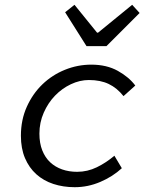

<svg xmlns="http://www.w3.org/2000/svg" viewBox="-20 -767 640 799"><path d="M291 12Q243 12 202 -1.5Q161 -15 131 -42Q101 -69 84 -109Q67 -149 67 -202Q67 -268 91.5 -322.5Q116 -377 156.5 -416Q197 -455 250 -476.5Q303 -498 360 -498Q424 -498 470.5 -472Q517 -446 543 -411L494 -367Q467 -401 432.5 -417.5Q398 -434 350 -434Q312 -434 275 -416.5Q238 -399 209 -369Q180 -339 162 -298Q144 -257 144 -211Q144 -171 156 -141Q168 -111 189 -91.5Q210 -72 238.5 -62Q267 -52 301 -52Q344 -52 383 -71Q422 -90 456 -119L487 -67Q449 -32 397.5 -10Q346 12 291 12ZM340 -575 251 -716 290 -747 384 -631H388L530 -747L561 -713L423 -575Z"/></svg>

Font: Source Code Pro
Style: Italic
Weight: 400
Italic angle: -11°
Monospace: yes
Designer: Paul D. Hunt, Teo Tuominen
Foundry: Adobe Systems Incorporated
Version: Version 1.050;PS 1.000;hotconv 16.6.51;makeotf.lib2.5.65220